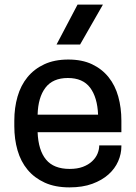

<svg xmlns="http://www.w3.org/2000/svg" viewBox="-20 -800 588 832"><path d="M143 -227Q146 -149 179.5 -108.5Q213 -68 282 -68Q315 -68 339 -77Q363 -86 379 -101Q395 -116 402.5 -134Q410 -152 410 -170H506V-166Q506 -133 492 -101Q478 -69 450 -44Q422 -19 380 -3.5Q338 12 281 12Q219 12 174 -8.5Q129 -29 99.5 -64.5Q70 -100 56 -148.5Q42 -197 42 -253V-277Q42 -333 56 -381.5Q70 -430 99 -465.5Q128 -501 172 -521.5Q216 -542 276 -542Q336 -542 379 -521.5Q422 -501 450.5 -465.5Q479 -430 492.5 -381.5Q506 -333 506 -277V-227ZM274 -462Q209 -462 177 -420Q145 -378 143 -303H405Q402 -378 370.5 -420Q339 -462 274 -462ZM426 -780 327 -607H225L316 -780Z"/></svg>

Font: Cooper Hewitt
Style: Regular
Weight: 707
Designer: Village Type and Design LLC
Foundry: Cooper Hewitt Smithsonian Design Museum
Version: 1.000